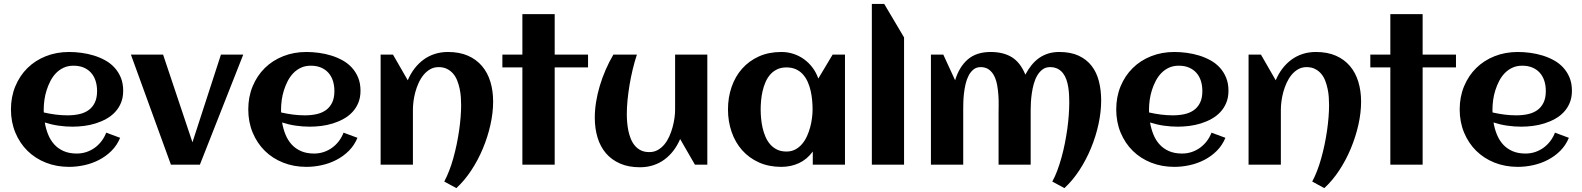

<svg xmlns="http://www.w3.org/2000/svg" viewBox="-20 -844 8110 984"><path d="M204.6 -267.6Q234.9 -260.7 265.1 -256.8Q295.4 -252.9 326.2 -252.9Q358.4 -252.9 386 -259Q413.6 -265.1 433.8 -279.5Q454.1 -293.9 465.8 -317.9Q477.5 -341.8 477.5 -377.4Q477.5 -406.2 469.7 -430.2Q461.9 -454.1 446.5 -471.2Q431.2 -488.3 408.7 -497.8Q386.2 -507.3 356.4 -507.3Q328.6 -507.3 306.4 -497.1Q284.2 -486.8 267.3 -469.5Q250.5 -452.1 238.5 -429.2Q226.6 -406.2 218.8 -381.3Q210.9 -356.4 207.5 -331.1Q204.1 -305.7 204.1 -283.2Q204.1 -279.3 204.1 -275.4Q204.1 -271.5 204.6 -267.6ZM611.3 -378.9Q611.3 -344.2 600.1 -317.1Q588.9 -290 569.6 -269.5Q550.3 -249 524.9 -234.9Q499.5 -220.7 470.7 -211.7Q441.9 -202.6 411.4 -198.7Q380.9 -194.8 352.1 -194.8Q315.4 -194.8 279.8 -200Q244.1 -205.1 209.5 -216.3Q214.8 -184.1 226.6 -155Q238.3 -126 257.8 -104.2Q277.3 -82.5 305.9 -69.8Q334.5 -57.1 373.5 -57.1Q399.4 -57.1 422.9 -64.9Q446.3 -72.8 465.8 -86.9Q485.4 -101.1 500.2 -120.6Q515.1 -140.1 524.4 -164.1L595.7 -137.7Q579.6 -99.1 551.5 -71Q523.4 -43 488 -24.7Q452.6 -6.3 412.8 2.4Q373 11.2 334 11.2Q269.5 11.2 214.8 -10.5Q160.2 -32.2 120.6 -71.3Q81.1 -110.4 58.6 -164.6Q36.1 -218.8 36.1 -283.2Q36.1 -347.7 58.6 -401.9Q81.1 -456.1 120.6 -495.1Q160.2 -534.2 214.8 -555.9Q269.5 -577.6 334 -577.6Q365.2 -577.6 397.9 -573.2Q430.7 -568.8 461.4 -559.3Q492.2 -549.8 519.5 -534.7Q546.9 -519.5 567.1 -497.3Q587.4 -475.1 599.4 -445.8Q611.3 -416.5 611.3 -378.9Z M1004.4 0H856L650.9 -564H815.9L966.3 -114.7L1112.3 -564H1226.6Z M1420.9 -267.6Q1451.2 -260.7 1481.4 -256.8Q1511.7 -252.9 1542.5 -252.9Q1574.7 -252.9 1602.3 -259Q1629.9 -265.1 1650.1 -279.5Q1670.4 -293.9 1682.1 -317.9Q1693.8 -341.8 1693.8 -377.4Q1693.8 -406.2 1686 -430.2Q1678.2 -454.1 1662.8 -471.2Q1647.5 -488.3 1625 -497.8Q1602.5 -507.3 1572.8 -507.3Q1544.9 -507.3 1522.7 -497.1Q1500.5 -486.8 1483.6 -469.5Q1466.8 -452.1 1454.8 -429.2Q1442.9 -406.2 1435.1 -381.3Q1427.2 -356.4 1423.8 -331.1Q1420.4 -305.7 1420.4 -283.2Q1420.4 -279.3 1420.4 -275.4Q1420.4 -271.5 1420.9 -267.6ZM1827.6 -378.9Q1827.6 -344.2 1816.4 -317.1Q1805.2 -290 1785.9 -269.5Q1766.6 -249 1741.2 -234.9Q1715.8 -220.7 1687 -211.7Q1658.2 -202.6 1627.7 -198.7Q1597.2 -194.8 1568.4 -194.8Q1531.7 -194.8 1496.1 -200Q1460.4 -205.1 1425.8 -216.3Q1431.2 -184.1 1442.9 -155Q1454.6 -126 1474.1 -104.2Q1493.7 -82.5 1522.2 -69.8Q1550.8 -57.1 1589.8 -57.1Q1615.7 -57.1 1639.2 -64.9Q1662.6 -72.8 1682.1 -86.9Q1701.7 -101.1 1716.6 -120.6Q1731.4 -140.1 1740.7 -164.1L1812 -137.7Q1795.9 -99.1 1767.8 -71Q1739.7 -43 1704.3 -24.7Q1668.9 -6.3 1629.2 2.4Q1589.4 11.2 1550.3 11.2Q1485.8 11.2 1431.2 -10.5Q1376.5 -32.2 1336.9 -71.3Q1297.4 -110.4 1274.9 -164.6Q1252.4 -218.8 1252.4 -283.2Q1252.4 -347.7 1274.9 -401.9Q1297.4 -456.1 1336.9 -495.1Q1376.5 -534.2 1431.2 -555.9Q1485.8 -577.6 1550.3 -577.6Q1581.5 -577.6 1614.3 -573.2Q1647 -568.8 1677.7 -559.3Q1708.5 -549.8 1735.8 -534.7Q1763.2 -519.5 1783.4 -497.3Q1803.7 -475.1 1815.7 -445.8Q1827.6 -416.5 1827.6 -378.9Z M2507.3 -323.2Q2507.3 -266.1 2493.4 -204.1Q2479.5 -142.1 2454.6 -82.5Q2429.7 -22.9 2395 29.5Q2360.4 82 2318.8 120.1L2256.8 86.4Q2270 62 2281.7 31.7Q2293.5 1.5 2303 -32.5Q2312.5 -66.4 2320.1 -102.5Q2327.6 -138.7 2332.8 -174.1Q2337.9 -209.5 2340.6 -242.9Q2343.3 -276.4 2343.3 -305.2Q2343.3 -324.2 2341.8 -345.9Q2340.3 -367.7 2335.7 -389.4Q2331.1 -411.1 2323.2 -431.2Q2315.4 -451.2 2302.5 -466.3Q2289.6 -481.4 2271.2 -490.7Q2252.9 -500 2228 -500Q2203.6 -500 2184.6 -489Q2165.5 -478 2150.9 -460.2Q2136.2 -442.4 2125.7 -419.4Q2115.2 -396.5 2108.6 -372.3Q2102.1 -348.1 2099.1 -324.7Q2096.2 -301.3 2096.2 -282.7V0H1930.7V-564H1994.1L2069.8 -432.6Q2083.5 -465.3 2104 -492.2Q2124.5 -519 2150.4 -538.1Q2176.3 -557.1 2207.8 -567.4Q2239.3 -577.6 2275.9 -577.6Q2334.5 -577.6 2377.9 -558.6Q2421.4 -539.6 2450.2 -505.6Q2479 -471.7 2493.2 -425Q2507.3 -378.4 2507.3 -323.2Z M2822.8 0H2657.2V-498.5H2554.7V-564H2657.2V-771.5H2822.8V-564H2993.7V-498.5H2822.8Z M3028.3 -241.2Q3028.3 -279.8 3034.9 -321.3Q3041.5 -362.8 3054 -404.3Q3066.4 -445.8 3084 -486.3Q3101.6 -526.9 3123.5 -564H3244.1Q3231.9 -527.3 3222.4 -487.5Q3212.9 -447.8 3206.3 -408Q3199.7 -368.2 3196 -330.1Q3192.4 -292 3192.4 -259.3Q3192.4 -240.2 3194.1 -218.5Q3195.8 -196.8 3200.2 -175Q3204.6 -153.3 3212.6 -133.3Q3220.7 -113.3 3233.4 -97.9Q3246.1 -82.5 3264.4 -73.5Q3282.7 -64.5 3307.6 -64.5Q3332 -64.5 3351.3 -75.4Q3370.6 -86.4 3385.3 -104.2Q3399.9 -122.1 3410.2 -145Q3420.4 -168 3427 -192.1Q3433.6 -216.3 3436.8 -239.5Q3439.9 -262.7 3439.9 -281.2V-564H3605V0H3541.5L3465.8 -131.3Q3451.7 -98.6 3431.4 -72Q3411.1 -45.4 3385.3 -26.4Q3359.4 -7.3 3327.9 2.9Q3296.4 13.2 3259.8 13.2Q3201.2 13.2 3157.7 -5.9Q3114.3 -24.9 3085.4 -58.6Q3056.6 -92.3 3042.5 -138.9Q3028.3 -185.5 3028.3 -241.2Z M4310.5 0H4145.5V-67.4Q4116.2 -27.3 4075 -8.1Q4033.7 11.2 3984.4 11.2Q3919.9 11.2 3869.1 -11.7Q3818.4 -34.7 3783.2 -74.5Q3748 -114.3 3729.5 -168Q3710.9 -221.7 3710.9 -283.2Q3710.9 -344.7 3729.5 -398.4Q3748 -452.1 3783.2 -491.9Q3818.4 -531.7 3869.1 -554.7Q3919.9 -577.6 3984.4 -577.6Q4017.1 -577.6 4046.6 -567.9Q4076.2 -558.1 4100.8 -540.3Q4125.5 -522.5 4144.3 -497.3Q4163.1 -472.2 4173.8 -441.4L4247.1 -564H4310.5ZM4144.5 -283.2Q4144.5 -305.2 4142.3 -329.6Q4140.1 -354 4134.8 -377.9Q4129.4 -401.9 4119.9 -423.6Q4110.4 -445.3 4095.5 -462.2Q4080.6 -479 4059.6 -488.8Q4038.6 -498.5 4010.7 -498.5Q3982.9 -498.5 3962.4 -488.5Q3941.9 -478.5 3927.2 -461.7Q3912.6 -444.8 3903.1 -422.9Q3893.6 -400.9 3888.2 -377Q3882.8 -353 3880.6 -328.9Q3878.4 -304.7 3878.4 -283.2Q3878.4 -261.7 3880.6 -237.3Q3882.8 -212.9 3888.2 -189Q3893.6 -165 3903.1 -143.1Q3912.6 -121.1 3927.2 -104.2Q3941.9 -87.4 3962.4 -77.4Q3982.9 -67.4 4010.7 -67.4Q4036.1 -67.4 4055.9 -77.9Q4075.7 -88.4 4090.6 -106Q4105.5 -123.5 4115.7 -146Q4126 -168.5 4132.3 -192.4Q4138.7 -216.3 4141.6 -240Q4144.5 -263.7 4144.5 -283.2Z M4613.3 0H4448.2V-823.7H4511.7L4613.3 -652.3Z M5623.5 -329.1Q5623.5 -271 5609.9 -208Q5596.2 -145 5571.5 -85.2Q5546.9 -25.4 5512.2 27.8Q5477.5 81.1 5435.1 120.1L5373 86.4Q5387.2 61 5398.9 29.3Q5410.6 -2.4 5420.4 -37.6Q5430.2 -72.8 5437.5 -109.9Q5444.8 -147 5450 -183.8Q5455.1 -220.7 5457.5 -255.4Q5460 -290 5460 -320.3Q5460 -337.4 5459 -357.4Q5458 -377.4 5454.8 -397.5Q5451.7 -417.5 5445.3 -435.8Q5439 -454.1 5428 -468.5Q5417 -482.9 5400.6 -491.5Q5384.3 -500 5361.3 -500Q5338.9 -500 5323 -488Q5307.1 -476.1 5295.9 -457Q5284.7 -438 5278.1 -414.1Q5271.5 -390.1 5268.1 -366Q5264.6 -341.8 5263.4 -319.8Q5262.2 -297.9 5262.2 -282.7V0H5097.7V-262.7Q5097.7 -279.8 5098.1 -304Q5098.6 -328.1 5096.9 -354.5Q5095.2 -380.9 5090.6 -407Q5085.9 -433.1 5075.9 -453.6Q5065.9 -474.1 5048.8 -487.1Q5031.7 -500 5005.9 -500Q4983.9 -500 4969 -487.8Q4954.1 -475.6 4944.1 -456.3Q4934.1 -437 4928.5 -412.8Q4922.9 -388.7 4920.2 -364.5Q4917.5 -340.3 4917 -318.6Q4916.5 -296.9 4916.5 -282.7V0H4751V-564H4814.5L4875 -432.6Q4895.5 -501 4939.7 -539.3Q4983.9 -577.6 5057.1 -577.6Q5123 -577.6 5166.5 -550.3Q5210 -522.9 5234.9 -461.4Q5249 -488.3 5266.4 -509.8Q5283.7 -531.2 5304.9 -546.4Q5326.2 -561.5 5352.1 -569.6Q5377.9 -577.6 5409.2 -577.6Q5466.8 -577.6 5507.6 -558.8Q5548.3 -540 5574.2 -506.8Q5600.1 -473.6 5611.8 -428Q5623.5 -382.3 5623.5 -329.1Z M5869.1 -267.6Q5899.4 -260.7 5929.7 -256.8Q5960 -252.9 5990.7 -252.9Q6022.9 -252.9 6050.5 -259Q6078.1 -265.1 6098.4 -279.5Q6118.7 -293.9 6130.4 -317.9Q6142.1 -341.8 6142.1 -377.4Q6142.1 -406.2 6134.3 -430.2Q6126.5 -454.1 6111.1 -471.2Q6095.7 -488.3 6073.2 -497.8Q6050.8 -507.3 6021 -507.3Q5993.2 -507.3 5970.9 -497.1Q5948.7 -486.8 5931.9 -469.5Q5915 -452.1 5903.1 -429.2Q5891.1 -406.2 5883.3 -381.3Q5875.5 -356.4 5872.1 -331.1Q5868.7 -305.7 5868.7 -283.2Q5868.7 -279.3 5868.7 -275.4Q5868.7 -271.5 5869.1 -267.6ZM6275.9 -378.9Q6275.9 -344.2 6264.6 -317.1Q6253.4 -290 6234.1 -269.5Q6214.8 -249 6189.5 -234.9Q6164.1 -220.7 6135.3 -211.7Q6106.4 -202.6 6075.9 -198.7Q6045.4 -194.8 6016.6 -194.8Q5980 -194.8 5944.3 -200Q5908.7 -205.1 5874 -216.3Q5879.4 -184.1 5891.1 -155Q5902.8 -126 5922.4 -104.2Q5941.9 -82.5 5970.5 -69.8Q5999 -57.1 6038.1 -57.1Q6064 -57.1 6087.4 -64.9Q6110.8 -72.8 6130.4 -86.9Q6149.9 -101.1 6164.8 -120.6Q6179.7 -140.1 6189 -164.1L6260.3 -137.7Q6244.1 -99.1 6216.1 -71Q6188 -43 6152.6 -24.7Q6117.2 -6.3 6077.4 2.4Q6037.6 11.2 5998.5 11.2Q5934.1 11.2 5879.4 -10.5Q5824.7 -32.2 5785.2 -71.3Q5745.6 -110.4 5723.1 -164.6Q5700.7 -218.8 5700.7 -283.2Q5700.7 -347.7 5723.1 -401.9Q5745.6 -456.1 5785.2 -495.1Q5824.7 -534.2 5879.4 -555.9Q5934.1 -577.6 5998.5 -577.6Q6029.8 -577.6 6062.5 -573.2Q6095.2 -568.8 6126 -559.3Q6156.7 -549.8 6184.1 -534.7Q6211.4 -519.5 6231.7 -497.3Q6252 -475.1 6263.9 -445.8Q6275.9 -416.5 6275.9 -378.9Z M6955.6 -323.2Q6955.6 -266.1 6941.7 -204.1Q6927.7 -142.1 6902.8 -82.5Q6877.9 -22.9 6843.3 29.5Q6808.6 82 6767.1 120.1L6705.1 86.4Q6718.3 62 6730 31.7Q6741.7 1.5 6751.2 -32.5Q6760.7 -66.4 6768.3 -102.5Q6775.9 -138.7 6781 -174.1Q6786.1 -209.5 6788.8 -242.9Q6791.5 -276.4 6791.5 -305.2Q6791.5 -324.2 6790 -345.9Q6788.6 -367.7 6783.9 -389.4Q6779.3 -411.1 6771.5 -431.2Q6763.7 -451.2 6750.7 -466.3Q6737.8 -481.4 6719.5 -490.7Q6701.2 -500 6676.3 -500Q6651.9 -500 6632.8 -489Q6613.8 -478 6599.1 -460.2Q6584.5 -442.4 6574 -419.4Q6563.5 -396.5 6556.9 -372.3Q6550.3 -348.1 6547.4 -324.7Q6544.4 -301.3 6544.4 -282.7V0H6378.9V-564H6442.4L6518.1 -432.6Q6531.7 -465.3 6552.2 -492.2Q6572.8 -519 6598.6 -538.1Q6624.5 -557.1 6656 -567.4Q6687.5 -577.6 6724.1 -577.6Q6782.7 -577.6 6826.2 -558.6Q6869.6 -539.6 6898.4 -505.6Q6927.2 -471.7 6941.4 -425Q6955.6 -378.4 6955.6 -323.2Z M7271 0H7105.5V-498.5H7002.9V-564H7105.5V-771.5H7271V-564H7441.9V-498.5H7271Z M7629.4 -267.6Q7659.7 -260.7 7689.9 -256.8Q7720.2 -252.9 7751 -252.9Q7783.2 -252.9 7810.8 -259Q7838.4 -265.1 7858.6 -279.5Q7878.9 -293.9 7890.6 -317.9Q7902.3 -341.8 7902.3 -377.4Q7902.3 -406.2 7894.5 -430.2Q7886.7 -454.1 7871.3 -471.2Q7856 -488.3 7833.5 -497.8Q7811 -507.3 7781.2 -507.3Q7753.4 -507.3 7731.2 -497.1Q7709 -486.8 7692.1 -469.5Q7675.3 -452.1 7663.3 -429.2Q7651.4 -406.2 7643.6 -381.3Q7635.7 -356.4 7632.3 -331.1Q7628.9 -305.7 7628.9 -283.2Q7628.9 -279.3 7628.9 -275.4Q7628.9 -271.5 7629.4 -267.6ZM8036.1 -378.9Q8036.1 -344.2 8024.9 -317.1Q8013.7 -290 7994.4 -269.5Q7975.1 -249 7949.7 -234.9Q7924.3 -220.7 7895.5 -211.7Q7866.7 -202.6 7836.2 -198.7Q7805.7 -194.8 7776.9 -194.8Q7740.2 -194.8 7704.6 -200Q7668.9 -205.1 7634.3 -216.3Q7639.6 -184.1 7651.4 -155Q7663.1 -126 7682.6 -104.2Q7702.1 -82.5 7730.7 -69.8Q7759.3 -57.1 7798.3 -57.1Q7824.2 -57.1 7847.7 -64.9Q7871.1 -72.8 7890.6 -86.9Q7910.2 -101.1 7925 -120.6Q7939.9 -140.1 7949.2 -164.1L8020.5 -137.7Q8004.4 -99.1 7976.3 -71Q7948.2 -43 7912.8 -24.7Q7877.4 -6.3 7837.6 2.4Q7797.9 11.2 7758.8 11.2Q7694.3 11.2 7639.6 -10.5Q7585 -32.2 7545.4 -71.3Q7505.9 -110.4 7483.4 -164.6Q7460.9 -218.8 7460.9 -283.2Q7460.9 -347.7 7483.4 -401.9Q7505.9 -456.1 7545.4 -495.1Q7585 -534.2 7639.6 -555.9Q7694.3 -577.6 7758.8 -577.6Q7790 -577.6 7822.8 -573.2Q7855.5 -568.8 7886.2 -559.3Q7917 -549.8 7944.3 -534.7Q7971.7 -519.5 7991.9 -497.3Q8012.2 -475.1 8024.2 -445.8Q8036.1 -416.5 8036.1 -378.9Z"/></svg>

Font: Aclonica
Style: Regular
Weight: 400
Version: Version 1.001